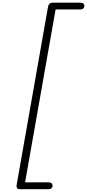

<svg xmlns="http://www.w3.org/2000/svg" viewBox="-20 -1198 634 1397"><path d="M125.5 178.5Q108 178.5 103.5 169.5Q99 160.5 101 148L329 -1146Q331.5 -1162 339.5 -1170.2Q347.5 -1178.5 365 -1178.5H562.5Q580 -1178.5 587.5 -1171Q595 -1163.5 594 -1153.5Q593.5 -1144 585.8 -1136.5Q578 -1129 562.5 -1129H384.5L162.5 128.5H332Q348.5 128.5 355.5 135.8Q362.5 143 362.5 153Q362.5 162.5 355.2 170.5Q348 178.5 332 178.5Z"/></svg>

Font: Edu AU VIC WA NT Hand
Style: Regular
Weight: 400
Designer: Tina and Corey Anderson, Eben Sorkin, Mirko Velimirovic
Foundry: Google for Education
Version: Version 1.001